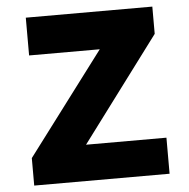

<svg xmlns="http://www.w3.org/2000/svg" viewBox="-51 -750 786 800"><g transform="rotate(-5 342.0 -350.0)"><path d="M60 -115 435 -613 496.2 -542H86V-700H615.2V-586L242.2 -87L180 -150.8H626.2V0H60Z"/></g></svg>

Font: Easer Grotesk Variable
Style: Regular
Weight: 400
Designer: Boardeaser, Bonnie Shaver-Troup, Thomas Jockin
Foundry: Lexend
Version: Version 1.001;Glyphs 3.1.2 (3151)